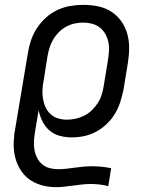

<svg xmlns="http://www.w3.org/2000/svg" viewBox="-20 -558 640 791"><path d="M211 213Q183 213 157 206.5Q131 200 109 186.5Q87 173 71.5 152Q56 131 47.5 106.5Q39 82 37 54.5Q35 27 39 0H38L95 -340Q99 -366 108 -392.5Q117 -419 132.5 -442.5Q148 -466 169.5 -485.5Q191 -505 217 -517Q243 -529 270 -533.5Q297 -538 323 -538Q354 -538 383.5 -532Q413 -526 437.5 -510.5Q462 -495 479 -471.5Q496 -448 504 -420Q512 -392 512 -361.5Q512 -331 507 -300L489 -190Q484 -165 476 -139.5Q468 -114 454.5 -91Q441 -68 421 -48.5Q401 -29 377 -16Q353 -3 327.5 2.5Q302 8 276 8Q250 8 226 1.5Q202 -5 184 -20.5Q166 -36 155 -58Q144 -80 139 -104L124 -13Q121 5 120 23.5Q119 42 122 59.5Q125 77 133 92.5Q141 108 154 119Q167 130 184 134.5Q201 139 219 139Q237 139 254.5 137Q272 135 289.5 132.5Q307 130 324.5 128.5Q342 127 360 127Q380 127 399.5 129Q419 131 438 135L426 209Q408 204 390 202Q372 200 353 200Q336 200 318 202Q300 204 282 206.5Q264 209 246 211Q228 213 211 213ZM256 -65Q274 -65 292 -69Q310 -73 327 -81.5Q344 -90 358 -103.5Q372 -117 382.5 -133Q393 -149 398.5 -166.5Q404 -184 407 -202L425 -312Q428 -331 429 -350Q430 -369 426 -386.5Q422 -404 413 -419.5Q404 -435 390 -445.5Q376 -456 358.5 -460.5Q341 -465 322 -465Q305 -465 287 -461Q269 -457 252.5 -448Q236 -439 222.5 -425.5Q209 -412 199.5 -396Q190 -380 184.5 -362.5Q179 -345 176 -328L160 -227Q156 -208 155 -189Q154 -170 157 -151.5Q160 -133 167.5 -116.5Q175 -100 188 -88Q201 -76 218.5 -70.5Q236 -65 256 -65Z"/></svg>

Font: Iosevka Slab Extended Oblique
Style: Regular
Weight: 400
Width: 7
Italic angle: -9°
Monospace: yes
Designer: Belleve Invis
Foundry: Belleve Invis
Version: Version 11.1.0; ttfautohint (v1.8.3)